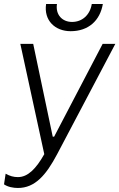

<svg xmlns="http://www.w3.org/2000/svg" viewBox="-40 -738 593 954"><path d="M49 196C134 196 189 132 244 28L533 -520H470L229 -59H222L125 -520H61L180 28C139 101 98 142 49 142C28 142 9 137 -12 125L-20 178C-1 191 26 196 49 196ZM311 -583C400 -583 457 -636 471 -718H416C407 -663 368 -629 318 -629C269 -629 235 -665 243 -718H189C177 -637 233 -583 311 -583Z"/></svg>

Font: Fixel Text 20240404 Light
Style: Italic
Weight: 300
Width: 4
Italic angle: -10°
Designer: AlfaBravo + MacPaw
Foundry: Kyrylo Tkachov, Marchela Mozhyna, Serhii Makarenko, Maria Weinstein, Zakhar Kryvoshyya
Version: Version 1.211;Glyphs 3.2 (3225)